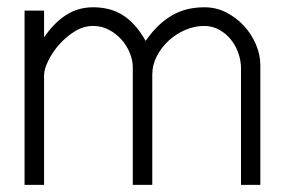

<svg xmlns="http://www.w3.org/2000/svg" viewBox="-20 -518 804 538"><path d="M103.5 -488.3V-413.1Q129.4 -452.1 163.6 -474.9Q197.8 -497.6 240.7 -497.6Q291 -497.6 326.4 -474.1Q361.8 -450.7 388.2 -403.3Q403.8 -426.3 421.4 -443.6Q439 -460.9 459 -473.1Q479 -485.4 502.4 -491.5Q525.9 -497.6 553.2 -497.6Q585.4 -497.6 613.8 -483.2Q642.1 -468.8 663.3 -445.8Q684.6 -422.9 697 -393.8Q709.5 -364.7 709.5 -335.4V0H655.3V-327.1Q655.3 -347.2 648.2 -368.2Q641.1 -389.2 627.7 -406.2Q614.3 -423.3 595 -434.3Q575.7 -445.3 551.3 -445.3Q525.4 -445.3 499.5 -434.3Q473.6 -423.3 453.1 -404.5Q432.6 -385.7 419.7 -361.1Q406.7 -336.4 406.7 -309.1V0H352.1V-330.1Q352.1 -348.6 344 -368.9Q335.9 -389.2 321.3 -406Q306.6 -422.9 286.1 -434.1Q265.6 -445.3 240.7 -445.3Q213.9 -445.3 189.2 -429.9Q164.6 -414.6 145.5 -392.8Q126.5 -371.1 115 -347.4Q103.5 -323.7 103.5 -307.1V0H48.8V-488.3Z"/></svg>

Font: SaysetthaMai
Style: Regular
Weight: 400
Designer: John M. Durdin
Foundry: Lao Script for Windows
Version: Version 1.101